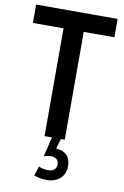

<svg xmlns="http://www.w3.org/2000/svg" viewBox="-101 -757 677 1049"><g transform="rotate(10 238.0 -233.0)"><path d="M182 -598H12V-700H464V-598H294V0H182ZM337 139Q337 184 308 209Q279 234 234 234Q196 234 164 221L181 169Q206 180 232 180Q254 180 266.5 170Q279 160 279 141Q279 122 268 112Q257 102 236 102Q220 102 197 109L223 0H273L256 56Q294 57 315.5 79Q337 101 337 139Z"/></g></svg>

Font: Cabin Condensed SemiBold
Style: Regular
Weight: 600
Width: 3
Designer: Pablo Impallari
Foundry: Pablo Impallari. http://www.impallari.com Igino Marini. http://www.ikern.com
Version: Version 2.001